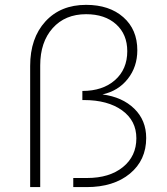

<svg xmlns="http://www.w3.org/2000/svg" viewBox="-20 -763 683 783"><path d="M103 0V-494.1Q103 -607.4 165 -675.3Q227.1 -743.2 331.1 -743.2Q425.8 -743.2 482.9 -692.9Q540 -642.6 540 -558.1Q540 -490.7 501.2 -441.4Q462.4 -392.1 397.9 -377.9Q479 -367.2 527.6 -319.8Q576.2 -272.5 576.2 -200.2Q576.2 -109.9 509.8 -54.9Q443.4 0 333 0H278.8V-37.1H335Q426.3 -37.1 481.2 -81.5Q536.1 -126 536.1 -199.2Q536.1 -271 477.8 -313Q419.4 -355 321.8 -355H315.9V-392.1Q398.9 -392.1 449 -436.3Q499 -480.5 499 -554.2Q499 -623 453.4 -664.1Q407.7 -705.1 331.1 -705.1Q245.6 -705.1 194.8 -648.2Q144 -591.3 144 -496.1V0Z"/></svg>

Font: Trueno UltraLight
Style: Regular
Weight: 250
Designer: Julieta Ulanovsky
Foundry: Julieta Ulanovsky
Version: Version 3.001b | FøM Fix